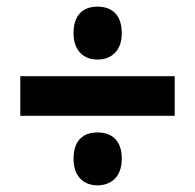

<svg xmlns="http://www.w3.org/2000/svg" viewBox="-20 -641 587 577"><path d="M273 -462C314 -462 346 -488 346 -541C346 -598 315 -621 273 -621C231 -621 201 -598 201 -541C201 -488 232 -462 273 -462ZM41 -293H505V-412H41ZM273 -84C314 -84 346 -110 346 -164C346 -220 315 -243 273 -243C231 -243 201 -220 201 -164C201 -110 232 -84 273 -84Z"/></svg>

Font: Noto Sans Lao SemiCondensed ExtraBold
Style: Regular
Weight: 800
Width: 4
Designer: Monotype Design Team
Foundry: Monotype Imaging Inc.
Version: Version 2.003